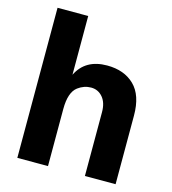

<svg xmlns="http://www.w3.org/2000/svg" viewBox="-122 -911 934 1045"><g transform="rotate(15 345.0 -389.0)"><path d="M72.3 33.2V-812.5H245.1V-481.4Q293 -579.1 415 -579.1Q511.7 -579.1 568.8 -523.4Q626 -467.8 626 -353.5V33.2H453.1V-326.2Q453.1 -379.9 427.2 -410.2Q401.4 -440.4 361.8 -440.4Q322.3 -440.4 288.1 -415Q245.1 -382.8 245.1 -288.1V33.2Z"/></g></svg>

Font: GenEi M Gothic v2 Heavy
Style: Regular
Weight: 800
Version: Version 2.0